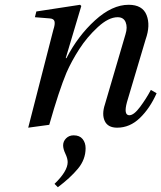

<svg xmlns="http://www.w3.org/2000/svg" viewBox="-20 -522 675 803"><path d="M98 12 203 -397Q211 -421 208 -432.5Q205 -444 188 -445L126 -450L132 -474L315 -502L320 -497L255 -279H258Q306 -372 377.5 -437Q449 -502 518 -502Q576 -502 593 -459Q610 -416 589 -357L511 -95Q496 -40 521 -40Q540 -40 566 -75Q592 -110 611 -146L635 -132Q607 -69 565 -28.5Q523 12 470 12Q431 12 418 -16Q405 -44 419 -86L505 -379Q514 -408 505.5 -429Q497 -450 472 -450Q434 -450 389 -408.5Q344 -367 311.5 -316.5Q279 -266 258 -218Q227 -144 186 0ZM208 247Q263 194 263 156Q263 141 253.5 121Q244 101 244 86Q244 69 256.5 56.5Q269 44 288 44Q313 44 325.5 59.5Q338 75 338 98Q338 145 306 183.5Q274 222 222 261Z"/></svg>

Font: Lingua Franca
Style: Italic
Weight: 400
Italic angle: -13°
Version: Version 1.19